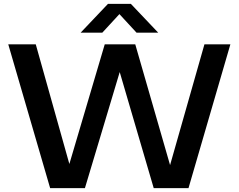

<svg xmlns="http://www.w3.org/2000/svg" viewBox="-20 -968 1228 988"><path d="M238 0 22.5 -740H164L353 -67H320L519 -740H676L870 -67H840.5L1032 -740H1165.5L950 0H771L577.5 -660.5H615L417 0ZM395 -800 535.5 -948H653.5L794 -800H682.5L581.5 -909.5H607.5L506.5 -800Z"/></svg>

Font: Encode Sans SC SemiExpanded SemiBold
Style: Regular
Weight: 600
Width: 6
Designer: Multiple Designers
Foundry: Impallari Type
Version: Version 3.002